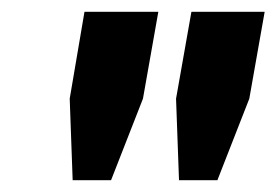

<svg xmlns="http://www.w3.org/2000/svg" viewBox="-20 -707 468 325"><path d="M103 -402 98 -540 123 -687H248L222 -540L168 -402ZM283 -402 278 -540 304 -687H428L402 -540L348 -402Z"/></svg>

Font: Archivo Condensed ExtraBold
Style: Italic
Weight: 800
Width: 3
Italic angle: -10°
Designer: Hector Gatti
Foundry: Omnibus-Type
Version: Version 2.001